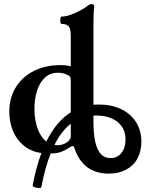

<svg xmlns="http://www.w3.org/2000/svg" viewBox="-20 -746 724 947"><path d="M184.1 8.8Q132.8 1.5 97.2 -27.8Q61.5 -57.1 43.7 -100.6Q25.9 -144 25.9 -195.3Q25.9 -263.7 58.1 -315.7Q90.3 -367.7 147.2 -396.2Q204.1 -424.8 276.9 -424.8Q295.4 -424.8 306.6 -423.3Q317.9 -421.9 329.1 -418.5V-591.3H440.9V-229.5Q458.5 -230.5 467.3 -230.5Q529.8 -230.5 577.4 -207.8Q625 -185.1 651.1 -143.6Q677.2 -102.1 677.2 -47.4Q677.2 0 658 35.6Q638.7 71.3 602.1 90.8Q565.4 110.4 515.6 110.4Q474.1 110.4 441.2 96.4Q408.2 82.5 384.8 54.7Q361.3 26.9 347.7 -13.7Q346.2 -19 343.8 -22.5Q341.3 -25.9 338.9 -25.9Q334.5 -25.9 325.2 -20Q303.7 -5.4 282.5 2.7Q261.2 10.7 234.9 10.7Q232.4 10.7 230 10.7Q202.1 80.6 184.1 176.3Q183.1 181.2 171.9 181.2Q160.6 181.2 150.4 177.2Q140.1 173.3 141.1 168.5Q149.4 124 160.2 84.2Q170.9 44.4 184.1 8.8ZM321.8 -55.2Q325.7 -59.6 327.4 -63Q329.1 -66.4 329.1 -68.8V-135.7Q305.7 -117.2 285.4 -91.1Q265.1 -64.9 248.5 -30.8Q256.3 -29.8 261.7 -29.8Q279.8 -29.8 295.7 -36.1Q311.5 -42.5 321.8 -55.2ZM329.1 -191.9V-338.9Q329.1 -356.9 327.6 -362.8Q326.2 -368.7 318.8 -373Q295.9 -387.2 266.6 -387.2Q226.6 -387.2 200.4 -362.1Q174.3 -336.9 162.1 -296.6Q149.9 -256.3 149.9 -209.5Q149.9 -175.3 156.5 -144Q163.1 -112.8 176.3 -87.6Q189.5 -62.5 208.5 -47.9Q232.9 -97.2 262.9 -133.3Q293 -169.4 329.1 -191.9ZM599.1 -58.1Q599.1 -95.7 580.6 -122.3Q562 -148.9 529.3 -162.6Q496.6 -176.3 454.1 -176.3H440.9V-146.5Q440.9 -85 450.2 -44.9Q459.5 -4.9 478 14.4Q496.6 33.7 524.9 33.7Q559.1 33.7 579.1 8.1Q599.1 -17.6 599.1 -58.1ZM283.7 -627.9Q279.3 -627.9 277.8 -637Q276.4 -646 278.1 -655Q279.8 -664.1 283.7 -664.1Q310.5 -664.1 349.9 -681.6Q389.2 -699.2 412.1 -717.3Q418.5 -722.2 422.9 -724.1Q427.2 -726.1 432.6 -726.1Q438.5 -726.1 441.7 -722.7Q444.8 -719.2 444.8 -712.9Q442.4 -692.9 441.7 -674.1Q440.9 -655.3 440.9 -627.9V-528.8H329.1V-566.9Q329.1 -588.9 325.7 -601.8Q322.3 -614.7 312.5 -621.3Q302.7 -627.9 283.7 -627.9Z"/></svg>

Font: Junicode Two Beta VF
Style: Regular
Weight: 400
Designer: Peter S. Baker
Foundry: Briery Creek Software
Version: Version 1.031 beta; ttfautohint (v1.8.1.43-b0c9)